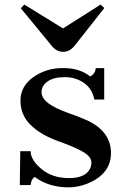

<svg xmlns="http://www.w3.org/2000/svg" viewBox="-20 -803 540 833"><path d="M130.4 -35.6Q114.7 -24.9 112.8 0H65.9L67.9 -147H112.8Q112.8 -109.4 159.9 -69.8Q207 -30.3 279.3 -30.3Q351.6 -30.3 371.1 -72.3Q376.5 -84.5 376.5 -97.7Q376.5 -122.1 343 -142.6Q309.6 -163.1 233.2 -190.4Q156.7 -217.8 112.8 -261Q68.8 -304.2 68.8 -366.5Q68.8 -428.7 124.5 -468.3Q180.2 -507.8 253.2 -507.8Q326.2 -507.8 370.6 -471.7Q384.3 -476.1 392.1 -493.2Q395 -499 395 -507.3H432.1V-371.1H389.2Q380.9 -417 345 -442.6Q309.1 -468.3 260.7 -468.3Q212.4 -468.3 186.3 -449.5Q160.2 -430.7 160.2 -403.8Q160.2 -377 190.2 -354.7Q220.2 -332.5 275.1 -313.2Q330.1 -293.9 361.3 -279.3Q461.4 -231 461.4 -139.4Q461.4 -47.9 358.9 -6.3Q318.8 9.8 277.3 9.8Q190.9 9.8 130.4 -35.6ZM200.2 -609.4 70.3 -767.1 85.4 -783.2 253.4 -679.7 416.5 -783.2 432.6 -768.1 310.1 -612.8Q285.6 -578.1 254.4 -578.1Q223.1 -578.1 200.2 -609.4Z"/></svg>

Font: Cantata One
Style: Regular
Weight: 400
Designer: Joana Maria Correia da Silva
Foundry: Joana Maria Correia da Silva
Version: Version 1.002